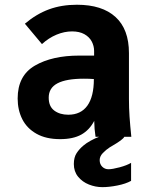

<svg xmlns="http://www.w3.org/2000/svg" viewBox="-20 -577 640 810"><path d="M54.5 -161.5Q54.5 -258 127.2 -300.2Q200 -342.5 314.5 -342.5H377V-362Q377 -383 367 -402Q357 -421 336 -432.8Q315 -444.5 284 -444.5Q251.5 -444.5 218.5 -430.8Q185.5 -417 157 -391L85 -477Q133.5 -518 186.5 -537.5Q239.5 -557 304.5 -557Q411 -557 467.5 -505.2Q524 -453.5 524 -353V-159.5Q524 -121.5 526.5 -85Q529 -48.5 534 0H504.5Q499 12 454 38L443 44.5Q427.5 54.5 414 68.5Q400.5 82.5 400.5 98.5Q400.5 115.5 411.2 126.2Q422 137 437.5 137Q454 137 484.8 128.8Q515.5 120.5 533 110V186Q510.5 198.5 475.5 205.5Q440.5 212.5 412 212.5Q383 212.5 355.2 201.5Q327.5 190.5 309.5 168.5Q291.5 146.5 291.5 115Q291.5 87 303.2 69Q315 51 332 37Q343.5 27 362.5 16.5Q381.5 6 398.5 0H383Q378 -32.5 377.5 -67Q357.5 -28.5 323 -9.2Q288.5 10 233.5 10Q174 10 133.8 -12.8Q93.5 -35.5 74 -74.2Q54.5 -113 54.5 -161.5ZM376 -243.5Q357.5 -245 334 -245Q259.5 -245 222.5 -225.5Q185.5 -206 185.5 -165Q185.5 -128 209 -110.5Q232.5 -93 268 -93Q321 -93 348.5 -131.2Q376 -169.5 376 -243.5Z"/></svg>

Font: JuliaMono ExtraBold
Style: Regular
Weight: 800
Monospace: yes
Designer: cormullion
Foundry: corm
Version: Version 0.055; ttfautohint (v1.8.4)